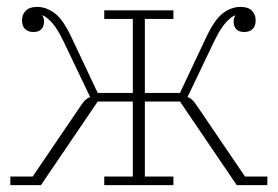

<svg xmlns="http://www.w3.org/2000/svg" viewBox="-20 -538 807 558"><path d="M10 -25H75L217 -234Q229 -252 242 -256L164 -419Q147 -454 132 -471Q117 -488 105 -493H103Q108 -485 108 -477Q108 -445 77 -445Q62 -445 53 -453.5Q44 -462 44 -479Q44 -496 55 -507Q66 -518 88 -518Q114 -518 138.5 -500Q163 -482 187 -431L264 -268H366V-483H283V-508H484V-483H401V-268H503L580 -431Q604 -482 628.5 -500Q653 -518 679 -518Q701 -518 712 -507Q723 -496 723 -479Q723 -462 714 -453.5Q705 -445 690 -445Q659 -445 659 -477Q659 -485 664 -493H662Q650 -488 635 -471Q620 -454 603 -419L525 -256Q538 -252 550 -234L692 -25H757V0H668L503 -243H401V-25H484V0H283V-25H366V-243H264L99 0H10Z"/></svg>

Font: IBM Plex Serif ExtraLight
Style: Regular
Weight: 200
Designer: Mike Abbink, Paul van der Laan, Pieter van Rosmalen
Foundry: Bold Monday
Version: Version 2.5